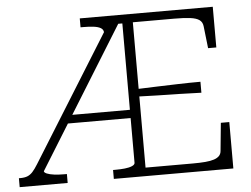

<svg xmlns="http://www.w3.org/2000/svg" viewBox="-51 -774 1096 837"><g transform="rotate(-5 497.5 -355.0)"><path d="M236 -294H521L530 -258H219ZM537 -381Q585 -383 633 -384.5Q681 -386 729.5 -387.5Q778 -389 827 -389V-341Q780 -343 731.5 -344Q683 -345 634.5 -346Q586 -347 537 -349ZM414 0V-39H424Q446 -39 465.5 -41Q485 -43 497.5 -48.5Q510 -54 510 -62V-672H492L113 -60Q113 -54 125 -49Q137 -44 156.5 -41.5Q176 -39 200 -39H212V0H2V-39H7Q27 -39 39.5 -44Q52 -49 62.5 -60.5Q73 -72 86 -93L427 -641Q426 -653 415 -659.5Q404 -666 384.5 -668.5Q365 -671 339 -671H327V-710H909V-532H873L862 -629Q860 -647 847 -656.5Q834 -666 807 -669.5Q780 -673 737 -673H556V-37H763Q795 -37 818 -39Q841 -41 856 -46Q871 -51 879 -59.5Q887 -68 888 -81L900 -203H937V0Z"/></g></svg>

Font: Roboto Serif Thin
Style: Regular
Weight: 250
Designer: Greg Gazdowicz
Foundry: Commercial Type
Version: Version 1.004